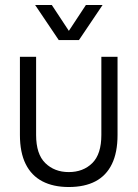

<svg xmlns="http://www.w3.org/2000/svg" viewBox="-20 -739 553 771"><path d="M256 12Q194 12 150 -11Q106 -34 83 -80.5Q60 -127 60 -197V-511H125V-197Q125 -120 162 -84Q199 -48 256 -48Q314 -48 350.5 -84Q387 -120 387 -197V-511H452V-197Q452 -127 429.5 -80.5Q407 -34 363.5 -11Q320 12 256 12ZM216 -578 121 -719H188L273 -590H240L325 -719H392L297 -578Z"/></svg>

Font: TikTok Sans 24pt Light
Style: Regular
Weight: 300
Version: Version 4.000